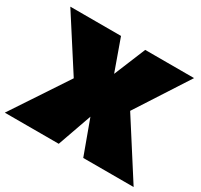

<svg xmlns="http://www.w3.org/2000/svg" viewBox="-150 -889 1129 1079"><g transform="rotate(30 414.0 -350.0)"><path d="M-4 0 235 -361 17 -700H346L419 -496L503 -700H820L601 -361L832 0H505L424 -221L346 0Z"/></g></svg>

Font: Georama Expanded Black
Style: Regular
Weight: 900
Width: 7
Designer: Jean-Baptiste Levee
Foundry: Production Type
Version: Version 1.000